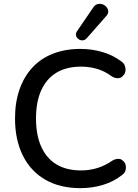

<svg xmlns="http://www.w3.org/2000/svg" viewBox="-20 -968 716 997"><path d="M398 9Q291 9 215 -35Q139 -79 98.5 -160.5Q58 -242 58 -353Q58 -436 81 -502.5Q104 -569 147.5 -616.5Q191 -664 254.5 -689Q318 -714 398 -714Q457 -714 511.5 -698Q566 -682 606 -652Q623 -641 627.5 -628.5Q632 -616 632 -607Q632 -601 629.5 -591.5Q627 -582 617 -572.5Q607 -563 598.5 -562.5Q590 -562 589 -562Q575 -562 558 -573Q525 -598 485 -610Q445 -622 401 -622Q325 -622 273 -590.5Q221 -559 194 -499Q167 -439 167 -353Q167 -267 194 -206.5Q221 -146 273 -114.5Q325 -83 401 -83Q445 -83 485.5 -95.5Q526 -108 562 -133Q579 -143 592 -143Q593 -143 601 -142.5Q609 -142 619 -133Q629 -124 631.5 -114.5Q634 -105 634 -98Q634 -91 630.5 -79.5Q627 -68 612 -58Q571 -25 515 -8Q459 9 398 9ZM431 -770Q421 -759 409 -758.5Q397 -758 387.5 -765Q378 -772 375 -783Q372 -794 380 -806L464 -929Q473 -943 486.5 -946.5Q500 -950 512.5 -945.5Q525 -941 533 -931.5Q541 -922 542 -909.5Q543 -897 532 -885Z"/></svg>

Font: Nunito SemiBold
Style: Regular
Weight: 600
Designer: Vernon Adams
Foundry: Vernon Adams
Version: Version 3.602